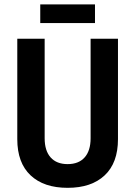

<svg xmlns="http://www.w3.org/2000/svg" viewBox="-20 -861 627 893"><path d="M167.2 -753.7V-840.6H421.8V-753.7ZM528.7 -213.7Q528.7 -103.8 467 -45.6Q405.3 12.6 294.5 12.6Q183.8 12.6 122.1 -45.6Q60.4 -103.8 60.4 -213.7V-680.7H187.7V-218.1Q187.7 -159.9 215.5 -128.8Q243.3 -97.7 294.5 -97.7Q345.8 -97.7 373.6 -128.8Q401.4 -159.9 401.4 -218.1V-680.7H528.7Z"/></svg>

Font: Puralecka Narrow
Style: Bold
Weight: 700
Designer: Hector Gatti, Marcela Romero, Pablo Cosgaya and Nicolas Silva
Version: Version 1.004;PS 001.004;hotconv 1.0.70;makeotf.lib2.5.58329